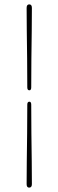

<svg xmlns="http://www.w3.org/2000/svg" viewBox="-20 -743 266 876"><path d="M122.5 -344.5Q122.5 -331 114 -331Q104.5 -331 104.5 -344.5Q104.5 -408.5 103.8 -475Q103 -541.5 102.2 -601.8Q101.5 -662 101.5 -707Q101.5 -723 113.5 -723Q125.5 -723 125.5 -707Q125.5 -662 124.8 -601.8Q124 -541.5 123.2 -475Q122.5 -408.5 122.5 -344.5ZM104.5 -265.5Q104.5 -279 114 -279Q122.5 -279 122.5 -265.5Q122.5 -201.5 123.2 -135Q124 -68.5 124.8 -8.2Q125.5 52 125.5 97Q125.5 113 113 113Q101.5 113 101.5 97Q101.5 52 102.2 -8.2Q103 -68.5 103.8 -135Q104.5 -201.5 104.5 -265.5Z"/></svg>

Font: Fraunces 144pt Soft Thin
Style: Regular
Weight: 100
Version: Version 1.000;[0bf87f6ff]